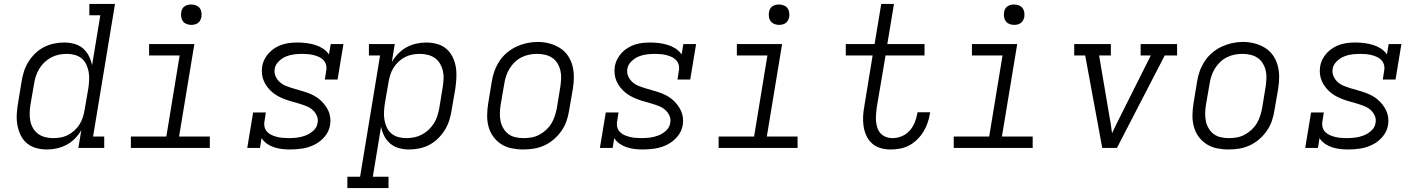

<svg xmlns="http://www.w3.org/2000/svg" viewBox="-20 -755 7240 980"><path d="M219 8Q191 8 164 0.5Q137 -7 117 -24Q97 -41 85.5 -65Q74 -89 69 -116Q64 -143 65.5 -171.5Q67 -200 72 -228L90 -338Q94 -364 102 -389.5Q110 -415 124.5 -438.5Q139 -462 159.5 -482Q180 -502 204.5 -514.5Q229 -527 255 -532.5Q281 -538 307 -538Q334 -538 359.5 -531Q385 -524 403.5 -508Q422 -492 433.5 -469.5Q445 -447 450 -422L492 -677H436V-735H567L455 -58H512V0H380L395 -91Q382 -68 362.5 -48Q343 -28 319 -15.5Q295 -3 269.5 2.5Q244 8 219 8ZM252 -50Q252 -50 252 -50Q252 -50 252 -50Q271 -50 290.5 -53.5Q310 -57 328 -66.5Q346 -76 361 -90Q376 -104 386.5 -121Q397 -138 403 -157Q409 -176 412 -195L431 -305Q434 -326 435 -347Q436 -368 432.5 -388Q429 -408 420.5 -426Q412 -444 397 -456.5Q382 -469 362.5 -474.5Q343 -480 322 -480Q301 -480 281 -476Q261 -472 242.5 -462.5Q224 -453 208 -438Q192 -423 181 -405Q170 -387 163.5 -367.5Q157 -348 154 -328L135 -218Q132 -198 131.5 -177Q131 -156 135 -136.5Q139 -117 149 -100Q159 -83 175 -71.5Q191 -60 211 -55Q231 -50 252 -50Z M648 0V-58H829L897 -472H741V-530H972L894 -58H1051V0ZM956 -628Q944 -628 932.5 -632.5Q921 -637 914 -646Q907 -655 905 -667.5Q903 -680 905 -693Q906 -701 910.5 -709.5Q915 -718 922.5 -723Q930 -728 939 -730Q948 -732 956 -732Q969 -732 980.5 -727.5Q992 -723 999 -714Q1006 -705 1008 -692.5Q1010 -680 1008 -667Q1006 -659 1001.5 -650.5Q997 -642 989.5 -637Q982 -632 973.5 -630Q965 -628 956 -628Z M1461 8Q1440 8 1419 5.5Q1398 3 1378.5 -3.5Q1359 -10 1342.5 -21.5Q1326 -33 1315 -50L1307 0H1242L1272 -181H1337L1330 -136Q1327 -121 1330.5 -106.5Q1334 -92 1343.5 -82Q1353 -72 1366 -66Q1379 -60 1393 -56.5Q1407 -53 1422 -51.5Q1437 -50 1452 -50Q1474 -50 1496 -52.5Q1518 -55 1540 -63.5Q1562 -72 1580 -88.5Q1598 -105 1601 -128Q1605 -147 1597 -164.5Q1589 -182 1575.5 -194Q1562 -206 1544.5 -213Q1527 -220 1509 -225.5Q1491 -231 1472.5 -236Q1454 -241 1436.5 -247.5Q1419 -254 1402.5 -262.5Q1386 -271 1372 -282.5Q1358 -294 1346.5 -308.5Q1335 -323 1327.5 -339.5Q1320 -356 1317.5 -375Q1315 -394 1318 -414Q1321 -434 1330 -452Q1339 -470 1353 -485Q1367 -500 1385 -511Q1403 -522 1422.5 -528Q1442 -534 1461 -536Q1480 -538 1499 -538Q1522 -538 1545 -535Q1568 -532 1589 -525.5Q1610 -519 1628.5 -507Q1647 -495 1659 -477L1668 -530H1733L1703 -349H1638L1645 -394Q1648 -409 1644.5 -423Q1641 -437 1631.5 -447.5Q1622 -458 1609 -464Q1596 -470 1582.5 -473.5Q1569 -477 1554 -478.5Q1539 -480 1524 -480Q1503 -480 1481.5 -477.5Q1460 -475 1439.5 -466.5Q1419 -458 1402 -441Q1385 -424 1382 -403Q1379 -383 1386.5 -366Q1394 -349 1407.5 -336.5Q1421 -324 1438.5 -317Q1456 -310 1474 -304.5Q1492 -299 1510 -294Q1528 -289 1545.5 -283Q1563 -277 1579.5 -268.5Q1596 -260 1610 -248.5Q1624 -237 1635.5 -222.5Q1647 -208 1655 -191.5Q1663 -175 1665.5 -156Q1668 -137 1665 -118Q1660 -85 1638 -58.5Q1616 -32 1586 -17Q1556 -2 1524.5 3Q1493 8 1461 8Z M1753 205V147H1818L1920 -472H1863V-530H1995L1980 -439Q1994 -462 2013.5 -482Q2033 -502 2056.5 -514.5Q2080 -527 2105.5 -532.5Q2131 -538 2156 -538Q2184 -538 2211 -530.5Q2238 -523 2258 -506Q2278 -489 2290 -464.5Q2302 -440 2306.5 -413.5Q2311 -387 2309.5 -358.5Q2308 -330 2304 -302L2285 -192Q2281 -166 2273 -140.5Q2265 -115 2250.5 -91.5Q2236 -68 2215.5 -48Q2195 -28 2171 -15.5Q2147 -3 2120.5 2.5Q2094 8 2068 8Q2041 8 2016 1Q1991 -6 1972 -22Q1953 -38 1941.5 -60.5Q1930 -83 1925 -108L1883 147H1963V205ZM2053 -50Q2074 -50 2094 -54Q2114 -58 2132.5 -67.5Q2151 -77 2167 -92Q2183 -107 2194.5 -125Q2206 -143 2212 -162.5Q2218 -182 2222 -202L2240 -312Q2243 -332 2244 -353Q2245 -374 2240.5 -393.5Q2236 -413 2226 -430Q2216 -447 2200 -458.5Q2184 -470 2164 -475Q2144 -480 2123 -480Q2104 -480 2085 -476.5Q2066 -473 2048 -464Q2030 -455 2014.5 -440.5Q1999 -426 1988.5 -409Q1978 -392 1972 -373Q1966 -354 1963 -335L1944 -225Q1941 -204 1940 -183Q1939 -162 1942.5 -142Q1946 -122 1954.5 -104Q1963 -86 1978 -73.5Q1993 -61 2012.5 -55.5Q2032 -50 2053 -50Z M2651 8Q2621 8 2591.5 2Q2562 -4 2538 -19.5Q2514 -35 2497.5 -58Q2481 -81 2473.5 -109Q2466 -137 2466.5 -167.5Q2467 -198 2472 -228L2490 -338Q2494 -365 2503.5 -391.5Q2513 -418 2529 -442.5Q2545 -467 2567.5 -486Q2590 -505 2616 -517Q2642 -529 2669.5 -535Q2697 -541 2724 -541Q2755 -541 2783.5 -533.5Q2812 -526 2836.5 -511Q2861 -496 2877.5 -472.5Q2894 -449 2901.5 -421Q2909 -393 2909 -362.5Q2909 -332 2904 -302L2885 -192Q2881 -165 2872 -138.5Q2863 -112 2846.5 -88Q2830 -64 2807.5 -44.5Q2785 -25 2759 -13Q2733 -1 2705.5 3.5Q2678 8 2651 8ZM2652 -50Q2673 -50 2693 -53.5Q2713 -57 2732 -67Q2751 -77 2767 -91.5Q2783 -106 2794 -124Q2805 -142 2811.5 -162Q2818 -182 2822 -202L2840 -312Q2843 -333 2844 -354Q2845 -375 2840.5 -394.5Q2836 -414 2825.5 -431.5Q2815 -449 2798.5 -460Q2782 -471 2762 -475.5Q2742 -480 2721 -480Q2701 -480 2681 -476Q2661 -472 2642 -462.5Q2623 -453 2607.5 -438Q2592 -423 2581 -405Q2570 -387 2563.5 -367.5Q2557 -348 2554 -328L2535 -218Q2532 -198 2531.5 -177Q2531 -156 2535 -136.5Q2539 -117 2549.5 -99.5Q2560 -82 2575.5 -70.5Q2591 -59 2611 -54.5Q2631 -50 2652 -50Z M3261 8Q3240 8 3219 5.5Q3198 3 3178.5 -3.5Q3159 -10 3142.5 -21.5Q3126 -33 3115 -50L3107 0H3042L3072 -181H3137L3130 -136Q3127 -121 3130.5 -106.5Q3134 -92 3143.5 -82Q3153 -72 3166 -66Q3179 -60 3193 -56.5Q3207 -53 3222 -51.5Q3237 -50 3252 -50Q3274 -50 3296 -52.5Q3318 -55 3340 -63.5Q3362 -72 3380 -88.5Q3398 -105 3401 -128Q3405 -147 3397 -164.5Q3389 -182 3375.5 -194Q3362 -206 3344.5 -213Q3327 -220 3309 -225.5Q3291 -231 3272.5 -236Q3254 -241 3236.5 -247.5Q3219 -254 3202.5 -262.5Q3186 -271 3172 -282.5Q3158 -294 3146.5 -308.5Q3135 -323 3127.5 -339.5Q3120 -356 3117.5 -375Q3115 -394 3118 -414Q3121 -434 3130 -452Q3139 -470 3153 -485Q3167 -500 3185 -511Q3203 -522 3222.5 -528Q3242 -534 3261 -536Q3280 -538 3299 -538Q3322 -538 3345 -535Q3368 -532 3389 -525.5Q3410 -519 3428.5 -507Q3447 -495 3459 -477L3468 -530H3533L3503 -349H3438L3445 -394Q3448 -409 3444.5 -423Q3441 -437 3431.5 -447.5Q3422 -458 3409 -464Q3396 -470 3382.5 -473.5Q3369 -477 3354 -478.5Q3339 -480 3324 -480Q3303 -480 3281.5 -477.5Q3260 -475 3239.5 -466.5Q3219 -458 3202 -441Q3185 -424 3182 -403Q3179 -383 3186.5 -366Q3194 -349 3207.5 -336.5Q3221 -324 3238.5 -317Q3256 -310 3274 -304.5Q3292 -299 3310 -294Q3328 -289 3345.5 -283Q3363 -277 3379.5 -268.5Q3396 -260 3410 -248.5Q3424 -237 3435.5 -222.5Q3447 -208 3455 -191.5Q3463 -175 3465.5 -156Q3468 -137 3465 -118Q3460 -85 3438 -58.5Q3416 -32 3386 -17Q3356 -2 3324.5 3Q3293 8 3261 8Z M3648 0V-58H3829L3897 -472H3741V-530H3972L3894 -58H4051V0ZM3956 -628Q3944 -628 3932.5 -632.5Q3921 -637 3914 -646Q3907 -655 3905 -667.5Q3903 -680 3905 -693Q3906 -701 3910.5 -709.5Q3915 -718 3922.5 -723Q3930 -728 3939 -730Q3948 -732 3956 -732Q3969 -732 3980.5 -727.5Q3992 -723 3999 -714Q4006 -705 4008 -692.5Q4010 -680 4008 -667Q4006 -659 4001.5 -650.5Q3997 -642 3989.5 -637Q3982 -632 3973.5 -630Q3965 -628 3956 -628Z M4526 8Q4500 8 4475 1Q4450 -6 4431.5 -22.5Q4413 -39 4402.5 -61.5Q4392 -84 4388 -110Q4384 -136 4385.5 -162.5Q4387 -189 4392 -215L4434 -472H4297V-530H4444L4478 -735H4543L4509 -530H4699V-472H4500L4455 -206Q4453 -188 4451.5 -170.5Q4450 -153 4451.5 -135.5Q4453 -118 4458.5 -102Q4464 -86 4475 -74Q4486 -62 4502 -56Q4518 -50 4536 -50Q4559 -50 4582.5 -59.5Q4606 -69 4622.5 -87.5Q4639 -106 4648.5 -129Q4658 -152 4662 -175Q4662 -177 4662.5 -178.5Q4663 -180 4663 -182H4728Q4727 -180 4727 -177.5Q4727 -175 4726 -173Q4722 -149 4714 -126Q4706 -103 4692.5 -81.5Q4679 -60 4660.5 -42Q4642 -24 4620 -12.5Q4598 -1 4574 3.5Q4550 8 4526 8Z M4848 0V-58H5029L5097 -472H4941V-530H5172L5094 -58H5251V0ZM5156 -628Q5144 -628 5132.5 -632.5Q5121 -637 5114 -646Q5107 -655 5105 -667.5Q5103 -680 5105 -693Q5106 -701 5110.5 -709.5Q5115 -718 5122.5 -723Q5130 -728 5139 -730Q5148 -732 5156 -732Q5169 -732 5180.5 -727.5Q5192 -723 5199 -714Q5206 -705 5208 -692.5Q5210 -680 5208 -667Q5206 -659 5201.5 -650.5Q5197 -642 5189.5 -637Q5182 -632 5173.5 -630Q5165 -628 5156 -628Z M5606 0 5519 -472H5463V-530H5650V-472H5590L5640 -177Q5645 -151 5649 -125.5Q5653 -100 5656 -75Q5668 -101 5680.5 -126Q5693 -151 5706 -177L5854 -472H5802V-530H5988V-472H5925L5681 0Z M6251 8Q6221 8 6191.5 2Q6162 -4 6138 -19.5Q6114 -35 6097.5 -58Q6081 -81 6073.5 -109Q6066 -137 6066.5 -167.5Q6067 -198 6072 -228L6090 -338Q6094 -365 6103.5 -391.5Q6113 -418 6129 -442.5Q6145 -467 6167.5 -486Q6190 -505 6216 -517Q6242 -529 6269.5 -535Q6297 -541 6324 -541Q6355 -541 6383.5 -533.5Q6412 -526 6436.5 -511Q6461 -496 6477.5 -472.5Q6494 -449 6501.5 -421Q6509 -393 6509 -362.5Q6509 -332 6504 -302L6485 -192Q6481 -165 6472 -138.5Q6463 -112 6446.5 -88Q6430 -64 6407.5 -44.5Q6385 -25 6359 -13Q6333 -1 6305.5 3.5Q6278 8 6251 8ZM6252 -50Q6273 -50 6293 -53.5Q6313 -57 6332 -67Q6351 -77 6367 -91.5Q6383 -106 6394 -124Q6405 -142 6411.5 -162Q6418 -182 6422 -202L6440 -312Q6443 -333 6444 -354Q6445 -375 6440.5 -394.5Q6436 -414 6425.5 -431.5Q6415 -449 6398.5 -460Q6382 -471 6362 -475.5Q6342 -480 6321 -480Q6301 -480 6281 -476Q6261 -472 6242 -462.5Q6223 -453 6207.5 -438Q6192 -423 6181 -405Q6170 -387 6163.5 -367.5Q6157 -348 6154 -328L6135 -218Q6132 -198 6131.5 -177Q6131 -156 6135 -136.5Q6139 -117 6149.5 -99.5Q6160 -82 6175.5 -70.5Q6191 -59 6211 -54.5Q6231 -50 6252 -50Z M6861 8Q6840 8 6819 5.5Q6798 3 6778.5 -3.5Q6759 -10 6742.5 -21.5Q6726 -33 6715 -50L6707 0H6642L6672 -181H6737L6730 -136Q6727 -121 6730.5 -106.5Q6734 -92 6743.5 -82Q6753 -72 6766 -66Q6779 -60 6793 -56.5Q6807 -53 6822 -51.5Q6837 -50 6852 -50Q6874 -50 6896 -52.5Q6918 -55 6940 -63.5Q6962 -72 6980 -88.5Q6998 -105 7001 -128Q7005 -147 6997 -164.5Q6989 -182 6975.5 -194Q6962 -206 6944.5 -213Q6927 -220 6909 -225.5Q6891 -231 6872.5 -236Q6854 -241 6836.5 -247.5Q6819 -254 6802.5 -262.5Q6786 -271 6772 -282.5Q6758 -294 6746.5 -308.5Q6735 -323 6727.5 -339.5Q6720 -356 6717.5 -375Q6715 -394 6718 -414Q6721 -434 6730 -452Q6739 -470 6753 -485Q6767 -500 6785 -511Q6803 -522 6822.5 -528Q6842 -534 6861 -536Q6880 -538 6899 -538Q6922 -538 6945 -535Q6968 -532 6989 -525.5Q7010 -519 7028.5 -507Q7047 -495 7059 -477L7068 -530H7133L7103 -349H7038L7045 -394Q7048 -409 7044.5 -423Q7041 -437 7031.5 -447.5Q7022 -458 7009 -464Q6996 -470 6982.5 -473.5Q6969 -477 6954 -478.5Q6939 -480 6924 -480Q6903 -480 6881.5 -477.5Q6860 -475 6839.5 -466.5Q6819 -458 6802 -441Q6785 -424 6782 -403Q6779 -383 6786.5 -366Q6794 -349 6807.5 -336.5Q6821 -324 6838.5 -317Q6856 -310 6874 -304.5Q6892 -299 6910 -294Q6928 -289 6945.5 -283Q6963 -277 6979.5 -268.5Q6996 -260 7010 -248.5Q7024 -237 7035.5 -222.5Q7047 -208 7055 -191.5Q7063 -175 7065.5 -156Q7068 -137 7065 -118Q7060 -85 7038 -58.5Q7016 -32 6986 -17Q6956 -2 6924.5 3Q6893 8 6861 8Z"/></svg>

Font: Iosevka Slab LtExObl
Style: Regular
Weight: 300
Width: 7
Italic angle: -9°
Monospace: yes
Designer: Belleve Invis
Foundry: Belleve Invis
Version: Version 11.1.0; ttfautohint (v1.8.3)